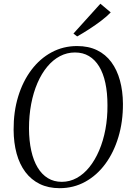

<svg xmlns="http://www.w3.org/2000/svg" viewBox="-20 -999 702 1030"><path d="M300 10.5Q239.5 10.5 193.5 -12Q147.5 -34.5 116.2 -76Q85 -117.5 69.2 -175Q53.5 -232.5 53 -302.5Q52.5 -399.5 77.5 -481.2Q102.5 -563 148.5 -624Q194.5 -685 257 -718.5Q319.5 -752 393.5 -752Q455 -752 501 -729.5Q547 -707 577.5 -665.5Q608 -624 623.5 -567.2Q639 -510.5 639.5 -442.5Q640 -346.5 615.2 -264Q590.5 -181.5 545.2 -120Q500 -58.5 437.5 -24Q375 10.5 300 10.5ZM311.5 -23.5Q354 -23.5 391.8 -44.2Q429.5 -65 459.8 -102.8Q490 -140.5 512 -192Q534 -243.5 545.5 -305Q557 -366.5 556.5 -434.5Q556.5 -501.5 545.2 -553.8Q534 -606 511.8 -642.5Q489.5 -679 457.2 -698.2Q425 -717.5 382 -717.5Q339.5 -717.5 301.8 -697.8Q264 -678 233.5 -641.2Q203 -604.5 181 -553.8Q159 -503 147.2 -441Q135.5 -379 135.5 -309Q136 -243 147.8 -190.2Q159.5 -137.5 182 -100.2Q204.5 -63 237 -43.2Q269.5 -23.5 311.5 -23.5ZM394 -803.5 374 -819 518.5 -979 574 -932.5Q554 -911.5 523.5 -888.2Q493 -865 459 -843Q425 -821 394 -803.5Z"/></svg>

Font: Merriweather 96pt Light
Style: Italic
Weight: 300
Italic angle: -7.8°
Version: Version 2.101